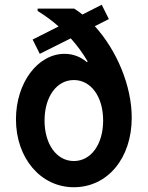

<svg xmlns="http://www.w3.org/2000/svg" viewBox="-20 -776 620 806"><path d="M117 -610 147 -550 277 -615C305 -584 328 -552 348 -518L345 -515C318 -538 286 -550 251 -550C139 -550 47 -429 47 -275C47 -112 151 10 290 10C431 10 533 -111 533 -282C533 -416 470 -565 378 -666L437 -696L407 -756L326 -715C315 -724 303 -733 291 -740H138V-730C170 -710 199 -689 226 -665ZM290 -100C218 -100 167 -170 167 -270C167 -370 218 -440 290 -440C362 -440 413 -370 413 -270C413 -170 362 -100 290 -100Z"/></svg>

Font: CommitMono-dimboump
Style: Bold
Weight: 700
Monospace: yes
Designer: Eigil Nikolajsen
Foundry: Eigil Nikolajsen
Version: Version 1.143